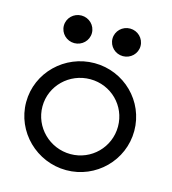

<svg xmlns="http://www.w3.org/2000/svg" viewBox="-100 -727 735 820"><g transform="rotate(15 267.5 -316.5)"><path d="M313 -583C313 -549 341 -522 375 -522C409 -522 437 -549 437 -583C437 -617 409 -644 375 -644C341 -644 313 -617 313 -583ZM98 -583C98 -549 126 -522 160 -522C194 -522 222 -549 222 -583C222 -617 194 -644 160 -644C126 -644 98 -617 98 -583ZM99 -226C99 -318 175 -391 267 -391C359 -391 433 -318 433 -226C433 -134 359 -60 267 -60C175 -60 99 -134 99 -226ZM27 -226C27 -95 136 11 267 11C398 11 505 -95 505 -226C505 -357 398 -462 267 -462C136 -462 27 -357 27 -226Z"/></g></svg>

Font: Charger
Style: Regular
Weight: 400
Designer: Jasper
Foundry: Cannot Into Space Fonts
Version: Version 0.98